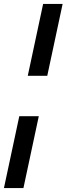

<svg xmlns="http://www.w3.org/2000/svg" viewBox="-48 -740 338 975"><path d="M93 -355 171 -720H270L192 -355ZM-28 215 50 -150H149L71 215Z"/></svg>

Font: Radio Canada Condensed Medium
Style: Italic
Weight: 500
Width: 3
Italic angle: -12°
Designer: Charles Daoud, Etienne Aubert Bonn, Alexandre Saumier Demers, Jacques Le Bailly
Foundry: Radio-Canada
Version: Version 2.104; ttfautohint (v1.8.4.7-5d5b);gftools[0.9.28.de